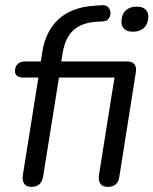

<svg xmlns="http://www.w3.org/2000/svg" viewBox="-20 -728 603 755"><path d="M103 6.9Q84 6.9 75.3 -5.7Q66.6 -18.3 70 -40.6L131 -423.1H71.5Q55.4 -423.1 47.2 -429.7Q38.9 -436.2 38.9 -448.4Q38.9 -466.4 49.6 -476.4Q60.3 -486.3 78.4 -486.3H151.5L138.7 -474.9L146.3 -523.6Q159.2 -605.4 210.3 -652.4Q261.3 -699.5 350.6 -705.5L380.1 -707.5Q394.3 -708.5 402.1 -702.6Q409.9 -696.8 412.8 -687.5Q415.8 -678.3 413.6 -668.5Q411.4 -658.7 404.6 -651.9Q397.7 -645.1 387 -644.1L356.9 -642.1Q299.9 -638.1 268.1 -608.5Q236.4 -579 226.8 -521.9L219.7 -477.9L212.8 -486.3H480.6Q499.6 -486.3 508.5 -475.6Q517.5 -464.9 514.1 -443.5L449.3 -33.3Q446.9 -13.5 435.2 -3.3Q423.6 6.9 402.7 6.9Q383.8 6.9 374.8 -5.7Q365.9 -18.3 369.3 -40.6L430.2 -423.1H211.9L149.5 -33.3Q142.8 6.9 103 6.9ZM502.2 -603.3Q479.8 -603.3 467.8 -615Q455.8 -626.8 457.7 -647.8Q459.6 -673.9 475.3 -687.9Q490.9 -701.9 517.9 -701.9Q540.4 -701.9 552.6 -690.5Q564.9 -679 563 -657.5Q561.1 -631.4 545.4 -617.4Q529.7 -603.3 502.2 -603.3Z"/></svg>

Font: Nunito ExtraLight
Style: Italic
Weight: 200
Italic angle: -9°
Designer: Vernon Adams
Foundry: Vernon Adams
Version: Version 3.602